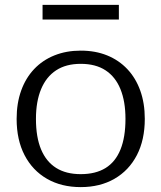

<svg xmlns="http://www.w3.org/2000/svg" viewBox="-20 -754 660 785"><path d="M572 -268Q572 -182 539.5 -119.5Q507 -57 448 -23Q389 11 310 11Q231 11 172 -23Q113 -57 80.5 -119.5Q48 -182 48 -268Q48 -332 66.5 -383.5Q85 -435 119.5 -471.5Q154 -508 202.5 -527.5Q251 -547 310 -547Q370 -547 418 -527.5Q466 -508 500.5 -471.5Q535 -435 553.5 -383.5Q572 -332 572 -268ZM127 -268Q127 -193 148 -143Q169 -93 209.5 -67.5Q250 -42 310 -42Q371 -42 411.5 -67Q452 -92 472.5 -142.5Q493 -193 493 -268Q493 -339 472.5 -389.5Q452 -440 411.5 -466.5Q371 -493 310 -493Q250 -493 209.5 -466.5Q169 -440 148 -389.5Q127 -339 127 -268ZM154 -734H466V-674H154Z"/></svg>

Font: Roboto Serif 20pt Light
Style: Regular
Weight: 300
Version: Version 1.008